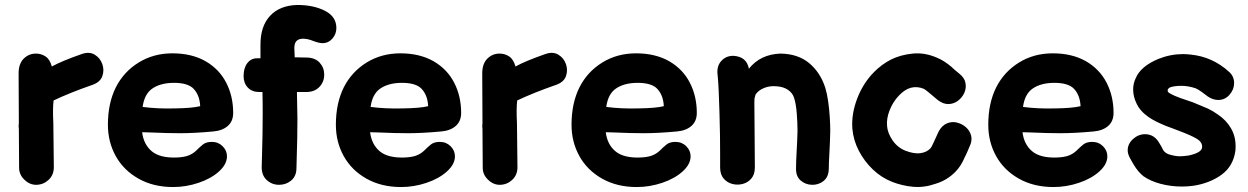

<svg xmlns="http://www.w3.org/2000/svg" viewBox="-20 -745 5031 774"><path d="M78 -21Q100 1 128 0Q156 -1 176.5 -20.5Q197 -40 197 -71Q196 -186 195 -249Q192 -308 196 -340Q261 -371 353 -403Q384 -414 392.5 -438Q401 -462 392.5 -486.5Q384 -511 362 -524.5Q340 -538 309 -527Q229 -499 189 -477Q181 -506 163.5 -517.5Q146 -529 125 -529Q96 -529 75.5 -508.5Q55 -488 55 -449Q55 -359 56 -248Q54 -237 56 -225Q56 -168 57 -69Q57 -41 78 -21Z M678 9Q730 9 780.5 -8Q831 -25 863 -54Q895 -83 895 -115Q895 -138 877.5 -155.5Q860 -173 834 -173Q811 -173 798 -162.5Q785 -152 770 -137Q756 -124 738 -117.5Q720 -111 690 -110Q624 -108 591.5 -135.5Q559 -163 553 -212L588 -211Q651 -208 706 -208Q764 -208 839 -215Q876 -218 898 -237Q920 -256 920 -290Q920 -357 892 -411.5Q864 -466 809 -498Q753 -530 675 -530Q599 -530 539 -493Q479 -456 447 -393Q415 -329 415 -242Q415 -173 446.5 -116Q478 -59 538 -25Q598 9 678 9ZM555 -314Q562 -366 594 -388Q626 -410 677 -411Q738 -412 761.5 -386Q785 -360 787 -317Q755 -309 686 -308Q614 -306 555 -314Z M1105 0Q1133 0 1153.5 -17Q1174 -34 1175 -64L1176 -102Q1179 -192 1179 -266Q1179 -298 1177 -374H1214Q1248 -374 1267.5 -394.5Q1287 -415 1287 -444Q1287 -472 1269 -492Q1251 -512 1218 -513L1168 -514V-516Q1168 -530 1167 -541Q1166 -552 1167 -559Q1170 -589 1202 -589Q1221 -589 1245 -579Q1267 -571 1280 -571Q1304 -571 1320 -589.5Q1336 -608 1336 -632Q1336 -678 1290 -701.5Q1244 -725 1178 -725Q1108 -723 1069 -681.5Q1030 -640 1030 -565V-510H1016Q992 -510 977 -490.5Q962 -471 962 -438Q962 -410 979 -392Q996 -374 1026 -374H1038Q1039 -344 1039 -288Q1039 -206 1036 -110L1035 -74Q1034 -39 1055 -19.5Q1076 0 1105 0Z M1597 9Q1649 9 1699.5 -8Q1750 -25 1782 -54Q1814 -83 1814 -115Q1814 -138 1796.5 -155.5Q1779 -173 1753 -173Q1730 -173 1717 -162.5Q1704 -152 1689 -137Q1675 -124 1657 -117.5Q1639 -111 1609 -110Q1543 -108 1510.5 -135.5Q1478 -163 1472 -212L1507 -211Q1570 -208 1625 -208Q1683 -208 1758 -215Q1795 -218 1817 -237Q1839 -256 1839 -290Q1839 -357 1811 -411.5Q1783 -466 1728 -498Q1672 -530 1594 -530Q1518 -530 1458 -493Q1398 -456 1366 -393Q1334 -329 1334 -242Q1334 -173 1365.5 -116Q1397 -59 1457 -25Q1517 9 1597 9ZM1474 -314Q1481 -366 1513 -388Q1545 -410 1596 -411Q1657 -412 1680.5 -386Q1704 -360 1706 -317Q1674 -309 1605 -308Q1533 -306 1474 -314Z M1947 -21Q1969 1 1997 0Q2025 -1 2045.5 -20.5Q2066 -40 2066 -71Q2065 -186 2064 -249Q2061 -308 2065 -340Q2130 -371 2222 -403Q2253 -414 2261.5 -438Q2270 -462 2261.5 -486.5Q2253 -511 2231 -524.5Q2209 -538 2178 -527Q2098 -499 2058 -477Q2050 -506 2032.5 -517.5Q2015 -529 1994 -529Q1965 -529 1944.5 -508.5Q1924 -488 1924 -449Q1924 -359 1925 -248Q1923 -237 1925 -225Q1925 -168 1926 -69Q1926 -41 1947 -21Z M2547 9Q2599 9 2649.5 -8Q2700 -25 2732 -54Q2764 -83 2764 -115Q2764 -138 2746.5 -155.5Q2729 -173 2703 -173Q2680 -173 2667 -162.5Q2654 -152 2639 -137Q2625 -124 2607 -117.5Q2589 -111 2559 -110Q2493 -108 2460.5 -135.5Q2428 -163 2422 -212L2457 -211Q2520 -208 2575 -208Q2633 -208 2708 -215Q2745 -218 2767 -237Q2789 -256 2789 -290Q2789 -357 2761 -411.5Q2733 -466 2678 -498Q2622 -530 2544 -530Q2468 -530 2408 -493Q2348 -456 2316 -393Q2284 -329 2284 -242Q2284 -173 2315.5 -116Q2347 -59 2407 -25Q2467 9 2547 9ZM2424 -314Q2431 -366 2463 -388Q2495 -410 2546 -411Q2607 -412 2630.5 -386Q2654 -360 2656 -317Q2624 -309 2555 -308Q2483 -306 2424 -314Z M3321 -63Q3321 -84 3323.5 -127.5Q3326 -171 3327 -218Q3327 -241 3325 -273Q3323 -305 3318.5 -336.5Q3314 -368 3307 -391Q3287 -453 3242 -490.5Q3197 -528 3126 -529Q3045 -526 2999 -468Q2990 -517 2936 -520Q2906 -520 2887 -498.5Q2868 -477 2873 -441Q2876 -413 2877.5 -372.5Q2879 -332 2880.5 -286.5Q2882 -241 2882.5 -198Q2883 -155 2883 -121Q2883 -87 2883 -70Q2883 -42 2897 -25.5Q2911 -9 2932 -3.5Q2953 2 2974 -3.5Q2995 -9 3009 -25.5Q3023 -42 3023 -70Q3023 -117 3022 -208Q3021 -298 3021 -333Q3021 -342 3021.5 -346.5Q3022 -351 3026 -364Q3037 -381 3060.5 -390.5Q3084 -400 3112 -397Q3139 -395 3157 -382.5Q3175 -370 3181 -351Q3189 -327 3192 -287.5Q3195 -248 3195 -218Q3194 -178 3191.5 -135.5Q3189 -93 3189 -67Q3188 -35 3207 -18Q3226 -1 3252.5 0Q3279 1 3299.5 -15Q3320 -31 3321 -63Z M3751 -4Q3798 -18 3832 -53Q3854 -75 3870 -113Q3874 -120 3879.5 -133Q3885 -146 3888 -153Q3900 -177 3895 -197.5Q3890 -218 3874 -232Q3858 -246 3837.5 -251Q3817 -256 3797 -247.5Q3777 -239 3764 -215Q3763 -213 3742 -167Q3735 -151 3730 -146Q3715 -131 3690.5 -127.5Q3666 -124 3631 -137Q3598 -150 3578 -179.5Q3558 -209 3556 -237Q3553 -267 3566.5 -301Q3580 -335 3604 -360Q3650 -409 3704 -387Q3710 -384 3722 -374Q3758 -343 3760 -342Q3782 -325 3803.5 -325.5Q3825 -326 3842 -339Q3859 -352 3867.5 -371Q3876 -390 3872 -411Q3868 -432 3846 -449L3828 -464Q3817 -474 3815 -476Q3785 -501 3758 -512Q3708 -534 3659 -529Q3610 -524 3572 -505Q3533 -485 3502 -453Q3459 -409 3435.5 -347.5Q3412 -286 3416 -227Q3420 -180 3442 -137.5Q3464 -95 3498.5 -62Q3533 -29 3576 -12Q3617 4 3661 8Q3705 12 3751 -4Z M4227 9Q4279 9 4329.5 -8Q4380 -25 4412 -54Q4444 -83 4444 -115Q4444 -138 4426.5 -155.5Q4409 -173 4383 -173Q4360 -173 4347 -162.5Q4334 -152 4319 -137Q4305 -124 4287 -117.5Q4269 -111 4239 -110Q4173 -108 4140.5 -135.5Q4108 -163 4102 -212L4137 -211Q4200 -208 4255 -208Q4313 -208 4388 -215Q4425 -218 4447 -237Q4469 -256 4469 -290Q4469 -357 4441 -411.5Q4413 -466 4358 -498Q4302 -530 4224 -530Q4148 -530 4088 -493Q4028 -456 3996 -393Q3964 -329 3964 -242Q3964 -173 3995.5 -116Q4027 -59 4087 -25Q4147 9 4227 9ZM4104 -314Q4111 -366 4143 -388Q4175 -410 4226 -411Q4287 -412 4310.5 -386Q4334 -360 4336 -317Q4304 -309 4235 -308Q4163 -306 4104 -314Z M4744 7Q4768 7 4790 4Q4856 -6 4903.5 -40Q4951 -74 4960 -136Q4961 -143 4961 -156Q4961 -196 4942 -228.5Q4923 -261 4890 -283Q4869 -298 4850 -307Q4830 -315 4814 -322Q4790 -333 4767 -340Q4733 -351 4715 -359Q4700 -366 4694 -370Q4687 -374 4687 -380Q4687 -389 4700 -394Q4718 -399 4743 -399Q4770 -399 4800 -389Q4808 -386 4825 -374L4849 -356Q4870 -342 4891 -342Q4918 -342 4936.5 -363Q4955 -384 4955 -410Q4955 -438 4934 -456Q4868 -516 4780 -525Q4760 -527 4750 -527Q4699 -527 4651 -508Q4578 -478 4558 -429Q4548 -408 4548 -384Q4548 -355 4563 -325Q4585 -279 4658 -247Q4674 -239 4711 -226L4755 -209Q4802 -190 4815 -178Q4826 -167 4826 -155V-151Q4824 -129 4771 -118Q4750 -115 4736 -115Q4717 -115 4691 -123Q4674 -130 4668 -142L4662 -154L4650 -174Q4630 -204 4596 -204Q4569 -204 4547.5 -184.5Q4526 -165 4526 -139Q4526 -125 4535 -108L4544 -92L4551 -80Q4568 -52 4589 -35Q4617 -15 4658.5 -4Q4700 7 4744 7Z"/></svg>

Font: Balsamiq Sans
Style: Bold
Weight: 700
Designer: Michael Angeles
Foundry: Balsamiq SRL
Version: Version 1.020; ttfautohint (v1.8.4.7-5d5b);gftools[0.9.26]